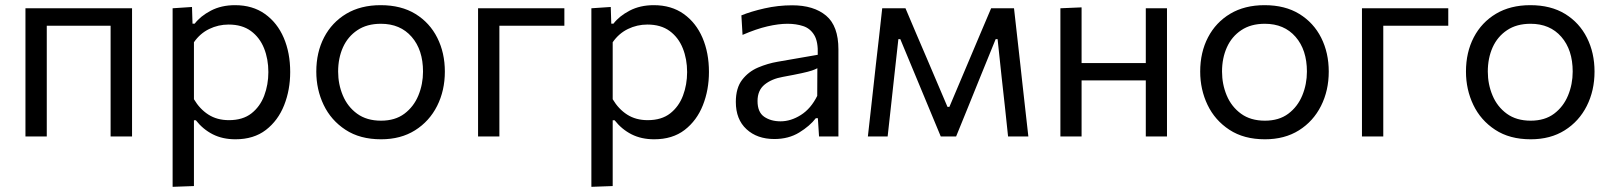

<svg xmlns="http://www.w3.org/2000/svg" viewBox="-20 -528 6240 743"><path d="M78.5 0V-496H491V0H408V-428.5H161V0Z M648 195V-496L723 -501L725 -436.5H733.5Q755.5 -465.5 796 -486.8Q836.5 -508 889.5 -508Q957.5 -508 1005.2 -474Q1053 -440 1078 -381.8Q1103 -323.5 1103 -249.5Q1103 -180 1079.5 -120.8Q1056 -61.5 1009 -25.2Q962 11 891 11Q841.5 11 803.5 -8.2Q765.5 -27.5 738 -62.5H730.5V192ZM866 -63Q919.5 -63 953 -89.2Q986.5 -115.5 1002.5 -158Q1018.5 -200.5 1018.5 -249Q1018.5 -299.5 1001.8 -341.2Q985 -383 951 -408Q917 -433 864.5 -433Q825 -433 789.5 -415.8Q754 -398.5 730.5 -364.5V-144Q753 -106 786.5 -84.5Q820 -63 866 -63Z M1454.5 11Q1373 11 1317 -25.8Q1261 -62.5 1232.5 -122Q1204 -181.5 1204 -251Q1204 -325.5 1234.2 -383.5Q1264.5 -441.5 1320.2 -474.8Q1376 -508 1453 -508Q1532.5 -508 1587.8 -474Q1643 -440 1672.2 -381.8Q1701.5 -323.5 1701.5 -251Q1701.5 -177.5 1671.5 -118Q1641.5 -58.5 1586.2 -23.8Q1531 11 1454.5 11ZM1454.5 -61Q1509 -61 1545 -88Q1581 -115 1599 -158.5Q1617 -202 1617 -251Q1617 -335 1573 -385.5Q1529 -436 1454 -436Q1400 -436 1363 -411.2Q1326 -386.5 1307.2 -344.8Q1288.5 -303 1288.5 -251Q1288.5 -202 1306.8 -158.5Q1325 -115 1362 -88Q1399 -61 1454.5 -61Z M1830 0V-496H2164V-428.5H1912.5V0Z M2268.5 195V-496L2343.5 -501L2345.5 -436.5H2354Q2376 -465.5 2416.5 -486.8Q2457 -508 2510 -508Q2578 -508 2625.8 -474Q2673.5 -440 2698.5 -381.8Q2723.5 -323.5 2723.5 -249.5Q2723.5 -180 2700 -120.8Q2676.5 -61.5 2629.5 -25.2Q2582.5 11 2511.5 11Q2462 11 2424 -8.2Q2386 -27.5 2358.5 -62.5H2351V192ZM2486.5 -63Q2540 -63 2573.5 -89.2Q2607 -115.5 2623 -158Q2639 -200.5 2639 -249Q2639 -299.5 2622.2 -341.2Q2605.5 -383 2571.5 -408Q2537.5 -433 2485 -433Q2445.5 -433 2410 -415.8Q2374.5 -398.5 2351 -364.5V-144Q2373.5 -106 2407 -84.5Q2440.5 -63 2486.5 -63Z M2976.5 10Q2910 10 2868.8 -28Q2827.5 -66 2827.5 -133.5Q2827.5 -187.5 2852 -219.2Q2876.5 -251 2913.8 -266.8Q2951 -282.5 2989 -289L3144.5 -316Q3146.5 -366.5 3131 -392.2Q3115.5 -418 3088.2 -427Q3061 -436 3027.5 -436Q2993 -436 2949.8 -426Q2906.5 -416 2853.5 -393L2849 -468.5Q2885.5 -483.5 2938.2 -495.5Q2991 -507.5 3045.5 -507.5Q3129 -507.5 3176.8 -467.5Q3224.5 -427.5 3224.5 -337V0H3149.5L3145 -70.5H3137Q3114 -40.5 3072.8 -15.2Q3031.5 10 2976.5 10ZM3000.5 -58.5Q3040.5 -58.5 3079.2 -83Q3118 -107.5 3142.5 -157L3143 -264Q3135 -259.5 3121.8 -255Q3108.5 -250.5 3082.2 -244.8Q3056 -239 3009.5 -230.5Q2966.5 -223 2939 -200.8Q2911.5 -178.5 2911.5 -137Q2911.5 -94 2937.2 -76.2Q2963 -58.5 3000.5 -58.5Z M3338.5 0Q3344.5 -54.5 3350.5 -107Q3356 -159 3362 -210.5L3369.5 -278.5Q3375.5 -333 3382 -387.5Q3388 -442 3394 -496H3484Q3504.5 -447.5 3525.2 -398.8Q3546 -350 3566.5 -302.5L3646.5 -114.5H3654L3733.5 -302.5Q3754 -351 3774.5 -399.5Q3795 -448 3815.5 -496H3904Q3910 -443 3916.2 -387.5Q3922.5 -332 3928.5 -278L3936 -209.5Q3941.5 -159.5 3947.5 -106.5Q3953.5 -53.5 3959.5 0H3881Q3875 -57 3868.8 -115.2Q3862.5 -173.5 3856 -230.5L3840.5 -376.5H3833L3769.5 -220.5Q3747 -165.5 3725 -110.5Q3702.5 -55.5 3680 0H3620.5Q3574.5 -110.5 3529.5 -219L3464 -376.5H3456.5L3440.5 -232Q3434 -174 3427.8 -116Q3421.5 -58 3415 0Z M4083.5 0V-496L4165.5 -499.5V-284H4414V-496H4496V0H4414V-217H4165.5V0Z M4875 11Q4793.5 11 4737.5 -25.8Q4681.5 -62.5 4653 -122Q4624.5 -181.5 4624.5 -251Q4624.5 -325.5 4654.8 -383.5Q4685 -441.5 4740.8 -474.8Q4796.5 -508 4873.5 -508Q4953 -508 5008.2 -474Q5063.5 -440 5092.8 -381.8Q5122 -323.5 5122 -251Q5122 -177.5 5092 -118Q5062 -58.5 5006.8 -23.8Q4951.5 11 4875 11ZM4875 -61Q4929.5 -61 4965.5 -88Q5001.5 -115 5019.5 -158.5Q5037.5 -202 5037.5 -251Q5037.5 -335 4993.5 -385.5Q4949.5 -436 4874.5 -436Q4820.5 -436 4783.5 -411.2Q4746.5 -386.5 4727.8 -344.8Q4709 -303 4709 -251Q4709 -202 4727.2 -158.5Q4745.5 -115 4782.5 -88Q4819.5 -61 4875 -61Z M5250.5 0V-496H5584.5V-428.5H5333V0Z M5903.5 11Q5822 11 5766 -25.8Q5710 -62.5 5681.5 -122Q5653 -181.5 5653 -251Q5653 -325.5 5683.2 -383.5Q5713.5 -441.5 5769.2 -474.8Q5825 -508 5902 -508Q5981.5 -508 6036.8 -474Q6092 -440 6121.2 -381.8Q6150.5 -323.5 6150.5 -251Q6150.5 -177.5 6120.5 -118Q6090.5 -58.5 6035.2 -23.8Q5980 11 5903.5 11ZM5903.5 -61Q5958 -61 5994 -88Q6030 -115 6048 -158.5Q6066 -202 6066 -251Q6066 -335 6022 -385.5Q5978 -436 5903 -436Q5849 -436 5812 -411.2Q5775 -386.5 5756.2 -344.8Q5737.5 -303 5737.5 -251Q5737.5 -202 5755.8 -158.5Q5774 -115 5811 -88Q5848 -61 5903.5 -61Z"/></svg>

Font: Heraclito
Style: Regular
Weight: 400
Designer: Kostas Bartsokas (font) & Cristiano Sobral (main changes)
Foundry: Kostas Bartsokas (font) & Cristiano Sobral (main changes)
Version: Version 1.00;July 8, 2020;FontCreator 13.0.0.2655 64-bit